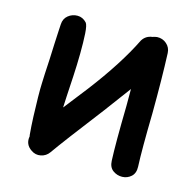

<svg xmlns="http://www.w3.org/2000/svg" viewBox="-84 -620 727 711"><g transform="rotate(15 279.0 -264.0)"><path d="M94 -5Q111 7 131 3Q151 -1 163 -18Q198 -68 315 -220L390 -321V-256Q387 -110 390 -46Q391 -21 407 -9.5Q423 2 442.5 1.5Q462 1 476.5 -12Q491 -25 490 -50Q487 -113 490 -255Q491 -387 487 -485Q486 -506 470.5 -519.5Q455 -533 434 -532Q425 -531 417 -528Q392 -525 379 -504Q330 -404 236 -281L165 -190Q165 -199 167 -232.5Q169 -266 171.5 -310.5Q174 -355 174.5 -399Q175 -443 173 -475.5Q171 -508 164 -516Q149 -532 129 -532Q109 -532 93.5 -519.5Q78 -507 77 -485Q77 -480 75.5 -459.5Q74 -439 73 -409.5Q72 -380 70.5 -349.5Q69 -319 67.5 -294Q66 -269 66 -257Q65 -237 65.5 -202.5Q66 -168 67.5 -129.5Q69 -91 72 -59Q72 -57 73 -55Q67 -23 94 -5Z"/></g></svg>

Font: Balsamiq Sans
Style: Regular
Weight: 400
Designer: Michael Angeles
Foundry: Balsamiq SRL
Version: Version 1.020; ttfautohint (v1.8.4.7-5d5b);gftools[0.9.26]